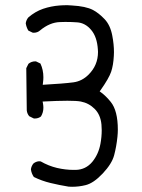

<svg xmlns="http://www.w3.org/2000/svg" viewBox="-20 -717 540 728"><path d="M253.4 -8.8Q279.8 -8.8 304.7 -15.1Q335 -22.5 369.6 -59.3Q404.3 -96.2 412.8 -128.4Q421.4 -160.6 425.3 -198.2Q426.8 -212.9 426.8 -225.1Q426.8 -297.4 399.9 -330.6Q381.8 -353 363.8 -366.2L357.9 -370.6L362.3 -376.5Q393.1 -420.4 401.4 -444.8Q409.7 -469.2 411.6 -504.9Q412.1 -511.7 412.1 -519Q412.1 -548.8 405.8 -581.5Q398.4 -621.6 376.5 -644.5Q354 -668 332.5 -679.2Q305.2 -693.4 252.4 -696.3Q241.2 -697.3 235.8 -697.3Q218.8 -697.3 206.5 -696.3Q173.3 -693.8 143.3 -683.6Q113.3 -673.3 87.4 -650.9Q79.6 -641.6 77.6 -628.9Q79.6 -614.3 87.4 -601.1L103.5 -593.3Q105.5 -592.8 107.4 -592.8Q122.1 -592.8 131.8 -601.6Q168.9 -632.3 207.5 -633.3Q219.2 -633.8 227.5 -633.8Q252.9 -633.8 272 -632.3Q303.2 -630.4 325.7 -603.5Q348.1 -577.1 351.1 -529.3Q351.6 -524.4 351.6 -520Q351.6 -469.7 315.9 -434.1Q291 -409.2 258.3 -404.8Q221.2 -399.9 142.1 -395.5L143.1 -404.3Q144.5 -414.6 144.5 -424.3Q144.5 -452.1 133.3 -476.1L117.2 -483.9Q115.7 -484.4 113.8 -484.4Q99.1 -484.4 87.9 -475.1L79.6 -458.5L81.5 -298.3Q83 -285.6 90.8 -276.4L107.4 -268.1Q109.4 -267.6 111.3 -267.6Q125.5 -267.6 135.3 -275.4Q144.5 -290.5 144.5 -308.6Q144.5 -315.9 143.1 -323.7L141.6 -332Q200.7 -335 235.8 -335Q271 -335 286.6 -332Q316.9 -326.2 339.1 -304Q361.3 -281.7 364.7 -244.6Q365.7 -234.4 365.7 -223.1Q365.7 -198.2 360.8 -171.4Q353.5 -132.3 330.1 -103.5Q305.2 -73.7 267.1 -72.8Q263.2 -72.8 259.3 -72.8Q228 -72.8 196 -80.3Q164.1 -87.9 134.3 -105Q132.3 -105.5 128.2 -105.5Q124 -105.5 118.2 -103.5Q112.3 -101.6 106.9 -97.2Q99.1 -87.9 97.2 -75.2Q99.1 -59.1 108.4 -45.9Q138.2 -31.2 171.4 -23.2Q204.6 -15.1 240.2 -9.3Q246.6 -8.8 253.4 -8.8Z"/></svg>

Font: Bakudai
Style: ExtraLight
Weight: 200
Version: Version 1.48